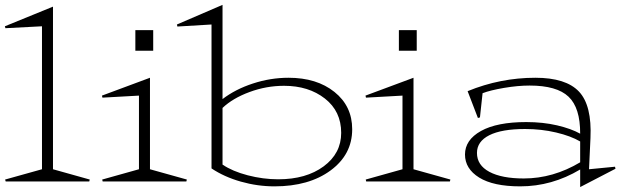

<svg xmlns="http://www.w3.org/2000/svg" viewBox="-53 -740 2533 783"><path d="M-30.8 -625 -33.2 -632.8 163.1 -712.9V-49.8L313 -7.8L311 0H-29.8L-32.2 -7.8L118.2 -49.8V-632.8Z M558.6 -49.8 709 -7.8 707 0H365.7L363.8 -7.8L513.7 -49.8V-350.1L364.7 -341.8L362.8 -350.1L558.6 -422.9ZM499 -533.2V-617.2H571.8V-533.2Z M854.5 -68.8Q894.5 -41.5 957.3 -25.1Q1020 -8.8 1081.5 -8.8Q1195.3 -8.8 1266.8 -61.5Q1338.4 -114.3 1338.4 -198.2Q1338.4 -286.1 1272 -338.1Q1205.6 -390.1 1105.5 -390.1Q1033.2 -390.1 964.6 -364.7Q896 -339.4 854.5 -299.8ZM668.5 -640.1 854.5 -720.2V-335.9Q906.7 -376 978.3 -399.4Q1049.8 -422.9 1123.5 -422.9Q1238.8 -422.9 1311 -365Q1383.3 -307.1 1383.3 -212.9Q1383.3 -109.9 1295.2 -44.9Q1207 20 1066.4 20Q997.1 20 929.2 0.7Q861.3 -18.6 809.6 -53.2V-640.1L670.4 -631.8Z M1633.3 -49.8 1783.7 -7.8 1781.7 0H1440.4L1438.5 -7.8L1588.4 -49.8V-350.1L1439.5 -341.8L1437.5 -350.1L1633.3 -422.9ZM1573.7 -533.2V-617.2H1646.5V-533.2Z M1843.3 -109.9Q1843.3 -169.4 1908.4 -205.8Q1973.6 -242.2 2093.3 -242.2Q2161.1 -242.2 2218.8 -228.8Q2276.4 -215.3 2313 -194.8Q2313.5 -300.3 2265.6 -345.7Q2217.8 -391.1 2106.9 -391.1Q2059.1 -391.1 2002.9 -381.6Q1946.8 -372.1 1915 -359.9L1904.3 -261.2L1896 -258.8L1854 -368.2Q1987.3 -422.9 2130.4 -422.9Q2254.9 -422.9 2308.1 -366.5Q2361.3 -310.1 2355 -176.8L2349.1 -49.8L2455.1 -60.1L2457 -51.8L2313 22.9V-48.8Q2197.8 20 2068.4 20Q1959 20 1901.1 -15.9Q1843.3 -51.8 1843.3 -109.9ZM1892.1 -116.2Q1892.1 -66.4 1942.6 -39.3Q1993.2 -12.2 2083 -12.2Q2202.6 -12.2 2313 -78.1V-163.1Q2274.9 -185.5 2214.8 -199.7Q2154.8 -213.9 2088.4 -213.9Q1992.7 -213.9 1942.4 -188.5Q1892.1 -163.1 1892.1 -116.2Z"/></svg>

Font: Halibut Exp Thin
Style: Regular
Weight: 250
Width: 7
Designer: Matteo Maggi
Foundry: Collletttivo
Version: Version 3.080 | FøM Fix